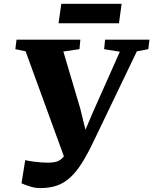

<svg xmlns="http://www.w3.org/2000/svg" viewBox="-20 -946 784 982"><path d="M186.5 16Q159.5 16 132.8 7.5Q106 -1 90 -8.5L109 -127Q128.5 -122.5 150.5 -119.5Q172.5 -116.5 192.2 -115.2Q212 -114 224.5 -114Q244 -114 260 -117Q276 -120 289.2 -129.2Q302.5 -138.5 314 -156.5Q325.5 -174.5 336.5 -205.5L319 -113L111 -683.5L58.5 -694.5L64.5 -743H391L386.5 -694.5L304 -682.5L390 -392.5L433.5 -216L387.5 -212.5L455 -371.5L593 -681.5L512.5 -694.5L517.5 -743H744.5L738.5 -694.5L680 -683.5L458.5 -222.5Q427.5 -157.5 398.8 -112Q370 -66.5 339.2 -38.2Q308.5 -10 271.5 3Q234.5 16 186.5 16ZM293.5 -926.5H602L588.5 -827H279.5Z"/></svg>

Font: Merriweather 36pt Black
Style: Italic
Weight: 900
Italic angle: -7.8°
Version: Version 2.101